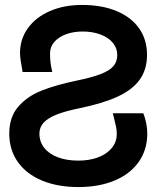

<svg xmlns="http://www.w3.org/2000/svg" viewBox="-20 -748 640 777"><path d="M17.5 -207.5Q17.5 -273.5 53.2 -315.5Q89 -357.5 147 -380.8Q205 -404 289 -421.5Q352 -434.5 387.5 -448.2Q423 -462 438.8 -480.2Q454.5 -498.5 454.5 -525.5Q454.5 -553.5 436.5 -575Q418.5 -596.5 386.5 -608.5Q354.5 -620.5 314 -620.5Q277.5 -620.5 247.5 -609.5Q217.5 -598.5 200 -578.5Q182.5 -558.5 182.5 -532.5Q182.5 -514 184.2 -497Q186 -480 191.5 -456.5H71.5Q61 -512.5 61 -532.5Q61 -590 93 -634.2Q125 -678.5 182 -703.2Q239 -728 312 -728Q392 -728 451.2 -703.5Q510.5 -679 542.8 -633.5Q575 -588 575 -525.5Q575 -467.5 546 -426.5Q517 -385.5 457.8 -357.8Q398.5 -330 304 -310.5Q244.5 -298.5 208.8 -284.2Q173 -270 156.2 -251.2Q139.5 -232.5 139.5 -207.5Q139.5 -174.5 159 -149.8Q178.5 -125 214 -111.5Q249.5 -98 297 -98Q342.5 -98 377.8 -111.5Q413 -125 432.8 -149.5Q452.5 -174 452.5 -205.5Q452.5 -220.5 449.8 -234.5Q447 -248.5 441 -272L436.5 -289.5H560Q567.5 -271 571.8 -249.2Q576 -227.5 576 -207.5Q576 -142 541.5 -93Q507 -44 444 -17.5Q381 9 297 9Q213.5 9 150.2 -17.2Q87 -43.5 52.2 -92.5Q17.5 -141.5 17.5 -207.5Z"/></svg>

Font: JuliaMono
Style: Bold
Weight: 700
Monospace: yes
Designer: cormullion
Foundry: corm
Version: Version 0.055; ttfautohint (v1.8.4)